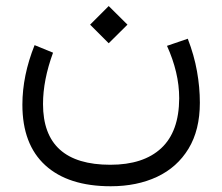

<svg xmlns="http://www.w3.org/2000/svg" viewBox="-20 -406 747 645"><path d="M282.7 -323.2 345.2 -385.7 408.2 -323.2 345.2 -260.7ZM541 -252 610.8 -275.9Q632.3 -220.2 641.8 -166.5Q651.4 -112.8 651.4 -61Q651.4 30.8 613.3 93.5Q575.2 156.2 507.6 188Q439.9 219.7 352.1 219.7Q209.5 219.7 132.3 149.4Q55.2 79.1 55.2 -54.2Q55.2 -151.9 96.2 -254.4L158.2 -229Q124.5 -137.2 124.5 -56.6Q124.5 147.5 350.6 147.5Q461.9 147.5 521.7 91.8Q581.5 36.1 582 -75.7Q582 -119.6 571.5 -163.8Q561 -208 541 -252Z"/></svg>

Font: Vazir Light FD-WOL-UI
Style: Light-FD-WOL-UI
Weight: 300
Designer: Saber Rastikerdar
Foundry: Saber Rastikerdar
Version: Version 30.0.0